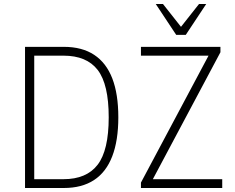

<svg xmlns="http://www.w3.org/2000/svg" viewBox="-20 -939 1173 959"><path d="M105 0V-705H299Q390 -705 450.5 -665Q511 -625 541 -547Q571 -469 571 -353Q571 -237 540.5 -158Q510 -79 449.5 -39.5Q389 0 299 0ZM151 -44H297Q412 -44 467.5 -116Q523 -188 523 -353Q523 -518 468 -589.5Q413 -661 297 -661H151ZM684 0V-27L1037 -690L1046 -661H684V-705H1081V-678L728 -15L719 -44H1090V0ZM860 -765 758 -919H794L884 -805L974 -919H1010L908 -765Z"/></svg>

Font: Nunito Sans 7pt Condensed ExtraLight
Style: Regular
Weight: 250
Width: 3
Designer: Vernon Adams
Foundry: Vernon Adams
Version: Version 3.101;gftools[0.9.27]